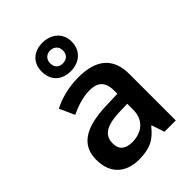

<svg xmlns="http://www.w3.org/2000/svg" viewBox="-239 -942 1066 1066"><g transform="rotate(-45 294.0 -409.5)"><path d="M292 -605C360 -605 412 -647 412 -719C412 -787 359 -829 292 -829C223 -829 176 -787 176 -718C176 -647 223 -605 292 -605ZM292 -667C260 -667 242 -686 242 -718C242 -749 264 -768 292 -768C321 -768 343 -749 343 -718C343 -686 322 -667 292 -667ZM297 -552C222 -552 151 -533 98 -505L138 -417C187 -439 237 -457 291 -457C351 -457 386 -430 386 -361V-334L292 -331C125 -325 44 -270 44 -158C44 -43 116 10 213 10C303 10 346 -16 393 -75H397L422 0H511V-364C511 -492 437 -552 297 -552ZM320 -254 386 -256V-210C386 -127 329 -85 255 -85C206 -85 173 -105 173 -157C173 -215 209 -250 320 -254Z"/></g></svg>

Font: Noto Sans Sinhala SemiBold
Style: Regular
Weight: 600
Designer: Jelle Bosma - Monotype Design Team
Foundry: Monotype Imaging Inc.
Version: Version 2.006